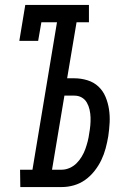

<svg xmlns="http://www.w3.org/2000/svg" viewBox="-20 -755 540 775"><path d="M62 0 61 -70H111L210 -665H147L134 -590H58L82 -735H339V-665H289L251 -439H280Q307 -439 333 -431Q359 -423 377.5 -405.5Q396 -388 406 -364Q416 -340 420 -313.5Q424 -287 422.5 -259.5Q421 -232 417 -205Q413 -181 406.5 -156.5Q400 -132 389 -109Q378 -86 361.5 -65Q345 -44 324 -29Q303 -14 278.5 -7Q254 0 230 0ZM229 -70Q245 -70 261 -77Q277 -84 289 -96Q301 -108 310 -123Q319 -138 324.5 -153.5Q330 -169 334 -184.5Q338 -200 340 -216Q343 -232 344.5 -248.5Q346 -265 345.5 -281Q345 -297 341.5 -312.5Q338 -328 330.5 -341Q323 -354 310 -361.5Q297 -369 280 -369H240L190 -70Z"/></svg>

Font: Iosevka Curly Slab
Style: Italic
Weight: 400
Italic angle: -9°
Monospace: yes
Designer: Belleve Invis
Foundry: Belleve Invis
Version: Version 22.1.2; ttfautohint (v1.8.4)